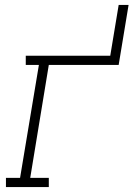

<svg xmlns="http://www.w3.org/2000/svg" viewBox="-20 -755 540 775"><path d="M4 0V-37H61L137 -493H84V-530H425L459 -735H499L459 -493H177L102 -37H177V0Z"/></svg>

Font: Iosevka Curly Slab XLtObl
Style: Regular
Weight: 200
Italic angle: -9°
Monospace: yes
Designer: Belleve Invis
Foundry: Belleve Invis
Version: Version 11.1.0; ttfautohint (v1.8.3)